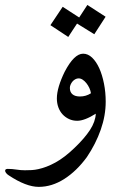

<svg xmlns="http://www.w3.org/2000/svg" viewBox="-93 -583 519 756"><path d="M265.1 -215.8Q263.7 -226.1 258.8 -236.6Q253.9 -247.1 247.1 -255.6Q240.2 -264.2 232.4 -269.3Q224.6 -274.4 216.3 -274.4Q210 -274.4 203.6 -271Q197.3 -267.6 192.6 -262.2Q188 -256.8 185.1 -250.2Q182.1 -243.7 182.1 -236.8Q182.1 -220.2 192.4 -211.7Q202.6 -203.1 221.7 -203.1Q245.6 -203.1 265.1 -215.8ZM322.8 -517.1 278.3 -448.2 210.4 -490.2Q202.1 -477.5 193.1 -464.1Q184.1 -450.7 175.8 -437.5L105.5 -483.9L153.8 -556.2L218.8 -514.2Q226.6 -526.4 234.9 -538.8Q243.2 -551.3 251 -563.5ZM323.2 -182.6Q323.2 -127.9 303.7 -72.3Q284.2 -16.6 249 35.6Q209 90.3 160.2 121.6Q111.3 152.8 59.6 152.8Q9.8 152.8 -58.6 107.4Q-64.9 103.5 -68.8 98.4Q-72.8 93.3 -72.8 89.4Q-72.8 82 -62.5 82Q-45.4 82 -28.6 84.7Q-11.7 87.4 4.9 87.4Q19 87.4 32 86.7Q44.9 85.9 57.6 83Q89.8 76.2 125.2 56.9Q160.6 37.6 199.7 0Q239.7 -38.1 261.2 -71Q282.7 -104 284.2 -135.3Q239.7 -107.4 210.9 -107.4Q193.4 -107.4 178.7 -114.3Q164.1 -121.1 153.3 -132.8Q142.6 -144.5 136.7 -160.6Q130.9 -176.8 130.9 -195.3Q130.9 -216.8 138.9 -243.7Q147 -270.5 161.6 -300.3Q198.7 -371.6 234.4 -371.6Q253.4 -371.6 269.8 -356Q286.1 -340.3 297.9 -314.2Q309.6 -288.1 316.4 -253.9Q323.2 -219.7 323.2 -182.6Z"/></svg>

Font: XB Zar
Style: Regular
Weight: 400
Designer: Behnam
Foundry: Irmug
Version: Version 8.005 2009